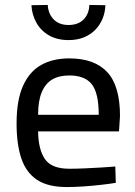

<svg xmlns="http://www.w3.org/2000/svg" viewBox="-20 -746 547 776"><path d="M250 10Q174 10 130 -19Q86 -48 66.5 -105Q47 -162 47 -247Q47 -341 73 -399Q99 -457 146.5 -483.5Q194 -510 260 -510Q362 -510 413.5 -454.5Q465 -399 465 -277L461 -215H134Q135 -141 162 -102.5Q189 -64 260 -64Q288 -64 322 -65.5Q356 -67 389.5 -69Q423 -71 446 -73L448 -7Q424 -3 389 1Q354 5 317.5 7.5Q281 10 250 10ZM134 -282H379Q379 -370 351 -405.5Q323 -441 260 -441Q219 -441 191.5 -425Q164 -409 149 -374Q134 -339 134 -282ZM257 -584Q211 -584 178 -603Q145 -622 127 -654.5Q109 -687 107 -725L173 -726Q175 -690 197 -667.5Q219 -645 257 -645Q296 -645 318 -667.5Q340 -690 341 -726L406 -725Q405 -696 394.5 -670.5Q384 -645 365 -625.5Q346 -606 319 -595Q292 -584 257 -584Z"/></svg>

Font: Cairo Play Medium
Style: Regular
Weight: 500
Version: Version 3.119